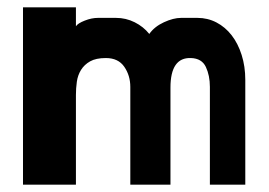

<svg xmlns="http://www.w3.org/2000/svg" viewBox="-20 -456 737 526"><path d="M555 50V-218Q555 -249 544 -272.5Q533 -296 503 -297Q447 -299 447 -216V50H337V-218Q337 -249 320.5 -273Q304 -297 270 -297Q243 -297 227 -288Q211 -279 202 -264.5Q193 -250 190.5 -232Q188 -214 188 -196V50H43V-436H188V-384Q193 -392 212 -399.5Q231 -407 248 -407H298Q325 -407 349 -395Q373 -383 389 -363Q403 -383 429 -395Q455 -407 476 -407H521Q549 -407 573 -394.5Q597 -382 614.5 -359.5Q632 -337 642 -305.5Q652 -274 652 -237V50Z"/></svg>

Font: BM HANNA
Style: Regular
Weight: 400
Designer: BONGJIN KIM, JAEHYUN KEUM, MINJUNG KIM, JUHEE TAE
Foundry: WOOWA BROTHERS Corporation.
Version: Version 1.000